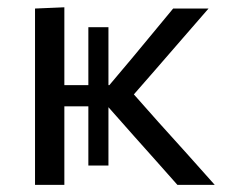

<svg xmlns="http://www.w3.org/2000/svg" viewBox="-20 -520 644 540"><path d="M78.5 0V-496L161 -499.5V-280.5H228.5V-443.5H285V-280.5H287.5L351.5 -356.5Q380 -391 409.5 -426.5Q438.5 -461.5 467 -496H566.5Q528.5 -452 490.5 -408.5Q452.5 -365 415 -321.5L356.5 -254.5L427 -175Q465.5 -132 505.5 -88Q545 -43.5 584 0H479Q449 -34 418.5 -68.2Q388 -102.5 358 -136L285 -218.5V-54.5H228.5V-221H161V0Z"/></svg>

Font: Heraclito
Style: Regular
Weight: 400
Designer: Kostas Bartsokas (font) & Cristiano Sobral (main changes)
Foundry: Kostas Bartsokas (font) & Cristiano Sobral (main changes)
Version: Version 1.00;July 8, 2020;FontCreator 13.0.0.2655 64-bit